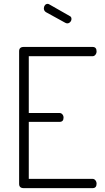

<svg xmlns="http://www.w3.org/2000/svg" viewBox="-20 -974 543 994"><path d="M79 -22V-709Q79 -731 103 -731H459Q480 -731 480 -708Q480 -698 474 -690.5Q468 -683 459 -683H129V-389H288Q297 -389 303 -382Q309 -375 309 -365Q309 -343 288 -343H129V-48H459Q468 -48 474 -40.5Q480 -33 480 -23Q480 0 459 0H103Q79 0 79 -22ZM207 -931Q207 -940 212.5 -947Q218 -954 227 -954Q230 -954 234 -952L341 -891Q350 -887 350 -876Q350 -867 343.5 -860Q337 -853 328 -853Q324 -853 318 -856L218 -911Q207 -918 207 -931Z"/></svg>

Font: Terminal Dosis
Style: Light
Weight: 300
Designer: EdgarTolentino, PabloImpallari, IginoMarini
Foundry: EdgarTolentino, PabloImpallari, IginoMarini
Version: Version 1.006